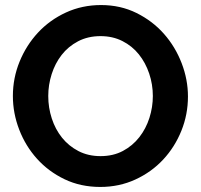

<svg xmlns="http://www.w3.org/2000/svg" viewBox="-20 -735 796 760"><path d="M377 5Q299 5 235.5 -25.5Q172 -56 126.5 -106.5Q81 -157 56 -222Q31 -287 31 -355Q31 -426 57.5 -491Q84 -556 130.5 -606Q177 -656 241 -685.5Q305 -715 380 -715Q457 -715 520.5 -683.5Q584 -652 629 -601Q674 -550 699 -485Q724 -420 724 -353Q724 -282 698 -217.5Q672 -153 626 -103.5Q580 -54 516 -24.5Q452 5 377 5ZM171 -355Q171 -309 185 -266Q199 -223 225.5 -190Q252 -157 290.5 -137Q329 -117 378 -117Q428 -117 466.5 -137.5Q505 -158 531.5 -192Q558 -226 571.5 -268.5Q585 -311 585 -355Q585 -401 570.5 -444Q556 -487 529.5 -520Q503 -553 464.5 -572.5Q426 -592 378 -592Q328 -592 289 -571.5Q250 -551 224 -517.5Q198 -484 184.5 -441.5Q171 -399 171 -355Z"/></svg>

Font: PTCRaleway
Style: Bold
Weight: 700
Designer: Matt McInerney, Pablo Impallari, Rodrigo Fuenzalida
Foundry: Matt McInerney, Pablo Impallari, Rodrigo Fuenzalida
Version: Version 3.000g; ttfautohint (v1.5) -l 8 -r 28 -G 28 -x 14 -D